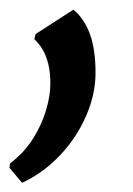

<svg xmlns="http://www.w3.org/2000/svg" viewBox="-46 -138 282 408"><path d="M1 250.5 -26 218.5 -24.5 209Q5 187 23.8 157.2Q42.5 127.5 51.8 96.5Q61 65.5 61 39.5Q61 15.5 56.5 -2.5Q52 -20.5 44.2 -33.2Q36.5 -46 27 -54.5L29.5 -65.5L110 -117.5Q133 -98.5 145 -65.8Q157 -33 157 16.5Q157 62 137.2 107.8Q117.5 153.5 82.5 191Q47.5 228.5 1 250.5Z"/></svg>

Font: Merriweather Light 18pt Medium
Style: Italic
Weight: 500
Italic angle: -7.8°
Version: Version 2.101